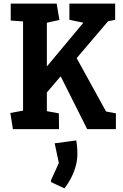

<svg xmlns="http://www.w3.org/2000/svg" viewBox="-20 -711 675 1057"><path d="M51 0 37 -89 107 -102V-593L39 -598V-691H292L307 -601L238 -586V-345L439 -586L362 -602V-691H614V-602L575 -594L402 -391L564 -97L618 -87V0H460L314 -291L238 -202V-99L304 -87L305 0ZM262 292 260 283 304 186 281 78 400 62Q401 68 403.5 89Q406 110 406 136Q406 174 395 210Q384 246 367.5 276Q351 306 335 326Z"/></svg>

Font: Kreon
Style: Bold
Weight: 700
Designer: Julia Petretta
Foundry: Julia Petretta and Eli Heuer
Version: Version 2.002